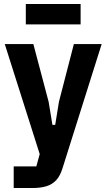

<svg xmlns="http://www.w3.org/2000/svg" viewBox="-20 -747 536 967"><path d="M277 -235 352 -525H492L295 100Q283 139 263 160.5Q243 182 213.5 191Q184 200 143 200H49V91H163L180 29L4 -525H148L225 -234L244 -118H258ZM110 -624V-727H386V-624Z"/></svg>

Font: IBM Plex Sans Condensed
Style: Bold
Weight: 700
Width: 3
Designer: Mike Abbink, Paul van der Laan, Pieter van Rosmalen
Foundry: Bold Monday
Version: Version 3.201